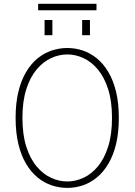

<svg xmlns="http://www.w3.org/2000/svg" viewBox="-20 -952 690 984"><path d="M325 11Q284 11 245 -2Q206 -15 172.5 -42.5Q139 -70 113.8 -112.5Q88.5 -155 74.2 -213.5Q60 -272 60 -348Q60 -423.5 74.2 -482Q88.5 -540.5 113.8 -583Q139 -625.5 172.5 -652.8Q206 -680 245 -693Q284 -706 325 -706Q366 -706 404.5 -693Q443 -680 476.5 -652.8Q510 -625.5 535.2 -583Q560.5 -540.5 574.8 -482Q589 -423.5 589 -348Q589 -272 574.8 -213.5Q560.5 -155 535.2 -112.5Q510 -70 476.5 -42.5Q443 -15 404.5 -2Q366 11 325 11ZM325 -22Q367 -22 407.8 -40.8Q448.5 -59.5 481.5 -99Q514.5 -138.5 534.2 -200.2Q554 -262 554 -348Q554 -433.5 534.2 -495Q514.5 -556.5 481.5 -596Q448.5 -635.5 407.8 -654.2Q367 -673 325 -673Q282.5 -673 241.8 -654.2Q201 -635.5 167.8 -596Q134.5 -556.5 114.8 -495Q95 -433.5 95 -348Q95 -262 114.8 -200.2Q134.5 -138.5 167.8 -99Q201 -59.5 241.8 -40.8Q282.5 -22 325 -22ZM208.5 -849.5H248.5V-771.5H208.5ZM401 -849.5H441V-771.5H401ZM175.5 -899.5V-932.5H474.5V-899.5Z"/></svg>

Font: Trispace Thin
Style: Regular
Weight: 100
Designer: Tyler Finck
Foundry: Etcetera Type Company
Version: Version 1.210